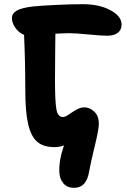

<svg xmlns="http://www.w3.org/2000/svg" viewBox="-20 -713 609 919"><path d="M335 186Q300.8 186 283 164.1Q265.1 142.1 264.2 111.8Q260.7 58.1 286.1 -17.1Q265.6 -8.8 240.2 -8.8Q189 -8.8 159.2 -33.4Q129.4 -58.1 115.2 -116.9Q101.1 -175.8 101.1 -279.8Q101.1 -416 95.2 -545.9Q70.8 -555.7 54 -579.1Q37.1 -602.5 37.1 -627Q37.1 -648.9 60.5 -662.4Q84 -675.8 138.2 -682.1Q169.4 -685.5 242.4 -689.2Q315.4 -692.9 377 -692.9Q454.6 -692.9 508.3 -664.3Q562 -635.7 562 -595.2Q562 -569.8 543.7 -555.9Q525.4 -542 493.2 -542Q465.3 -542 403.1 -548.1Q340.8 -554.2 309.1 -554.2Q294.9 -554.2 245.1 -551.8Q245.1 -533.2 244.1 -460.9Q243.2 -388.7 243.2 -331.1Q243.2 -226.6 250 -189.7Q256.8 -152.8 280.8 -152.8Q292 -152.8 308.3 -164.3Q324.7 -175.8 344.7 -187.5Q364.7 -199.2 383.8 -199.2Q409.7 -199.2 431.4 -178.5Q453.1 -157.7 453.1 -120.1Q453.1 -93.8 433.6 -13.9Q414.1 65.9 407.2 105Q395 186 335 186Z"/></svg>

Font: Shantell Sans Irregular
Style: Bold
Weight: 700
Designer: Stephen Nixon, Anya Danilova, Shantell Martin
Foundry: Arrow Type
Version: Version 1.006;[9816181b4]